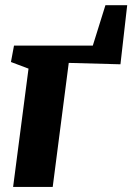

<svg xmlns="http://www.w3.org/2000/svg" viewBox="-20 -734 520 754"><path d="M394 -713.5H479.5L453 -481.5L250 -487L187 0H31.5L92 -464.5L23 -490.5L35 -555H344.5Z"/></svg>

Font: Merriweather Black
Style: Italic
Weight: 900
Italic angle: -7.8°
Designer: Eben Sorkin
Foundry: Eben Sorkin
Version: Version 2.200;gftools[0.9.31]